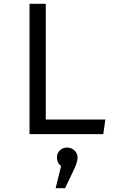

<svg xmlns="http://www.w3.org/2000/svg" viewBox="-20 -709 640 1015"><path d="M136 -689H222V-77H537L526 0H136ZM390 124Q390 145 375 179L324 286H274L303 169Q281 152 281 124Q281 101 296.5 86Q312 71 335 71Q358 71 374 86.5Q390 102 390 124Z"/></svg>

Font: FiraDG Mono
Style: Regular
Weight: 400
Designer: Carrois Corporate & Edenspiekermann AG
Foundry: Carrois Corporate GbR & Edenspiekermann AG
Version: Version 3.206